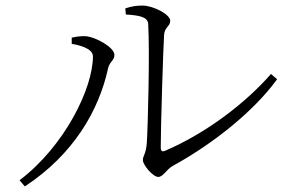

<svg xmlns="http://www.w3.org/2000/svg" viewBox="-20 -694 1040 688"><path d="M431 -642C483 -639 510 -632 511 -608C517 -512 510 -239 506 -181C503 -141 492 -137 492 -120C492 -103 528 -60 547 -60C565 -60 576 -87 600 -100C740 -177 886 -291 973 -410L951 -429C862 -327 722 -218 570 -153C562 -150 556 -152 556 -165C556 -241 565 -527 568 -570C571 -599 590 -599 590 -620C590 -642 529 -674 491 -674C470 -674 454 -672 429 -664ZM313 -492C313 -377 211 -170 50 -48L69 -26C244 -141 334 -298 367 -448C372 -473 390 -477 390 -497C390 -525 323 -560 291 -564C271 -566 250 -562 237 -559V-537C259 -533 313 -522 313 -492Z"/></svg>

Font: Noto Serif CJK JP Light
Style: Regular
Weight: 300
Designer: Ryoko NISHIZUKA 西塚涼子 (kana & ideographs); Frank Grießhammer (Latin, Greek & Cyrillic); Wenlong ZHANG 张文龙 (bopomofo); San
Foundry: Adobe Systems Incorporated
Version: Version 1.001;PS 1.001;hotconv 16.6.54;makeotf.lib2.5.65590